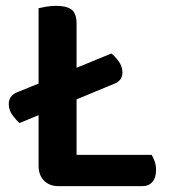

<svg xmlns="http://www.w3.org/2000/svg" viewBox="-20 -635 577 657"><path d="M181 2Q149 2 130.5 -17Q112 -36 112 -68V-241L47 -214Q36 -223 23 -240.5Q10 -258 10 -279Q10 -307 38 -319L112 -349V-607Q120 -609 137.5 -612Q155 -615 172 -615Q208 -615 225 -602Q242 -589 242 -554V-403L361 -452Q372 -444 385.5 -426Q399 -408 399 -387Q399 -359 370 -348L242 -295V-105H499Q504 -97 509 -83.5Q514 -70 514 -54Q514 -27 501.5 -12.5Q489 2 467 2H181Z"/></svg>

Font: Baloo Da 2 SemiBold
Style: Regular
Weight: 600
Designer: Noopur Datye, Sulekha Rajkumar and Ek Type
Foundry: Ek Type
Version: Version 1.640;hotconv 1.0.111;makeotfexe 2.5.65597; ttfautoh